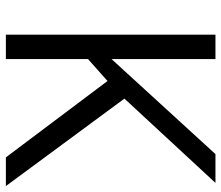

<svg xmlns="http://www.w3.org/2000/svg" viewBox="-70 -684 754 654"><g transform="rotate(90 307.0 -357.0)"><path d="M613.8 0H516.1L255.9 -346.2L181.2 -279.8V0H98.1V-713.9H181.2V-359.9L504.9 -713.9H603L315.9 -403.8Z"/></g></svg>

Font: f0_44652 
Style: Regular
Weight: 400
Foundry: Ascender Corporation
Version: Version 1.10